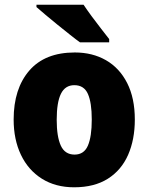

<svg xmlns="http://www.w3.org/2000/svg" viewBox="-20 -786 633 816"><path d="M553 -278Q553 -193 524.5 -128Q496 -63 438.5 -26.5Q381 10 295 10Q216 10 158 -26.5Q100 -63 69 -128Q38 -193 38 -278Q38 -409 104.5 -486Q171 -563 298 -563Q373 -563 430.5 -530Q488 -497 520.5 -433Q553 -369 553 -278ZM221 -277Q221 -205 238.5 -167Q256 -129 297 -129Q337 -129 353.5 -167Q370 -205 370 -278Q370 -350 353.5 -387Q337 -424 296 -424Q257 -424 239 -387.5Q221 -351 221 -277ZM335 -766Q349 -745 369.5 -717Q390 -689 410.5 -663Q431 -637 444 -620V-606H320Q303 -618 278 -638Q253 -658 225.5 -680Q198 -702 174 -722.5Q150 -743 135 -756V-766Z"/></svg>

Font: Noto Sans Tamil SemiCondensed Black
Style: Regular
Weight: 900
Width: 4
Designer: Jelle Bosma - Monotype Design Team
Foundry: Monotype Imaging Inc.
Version: Version 2.004; ttfautohint (v1.8.4.7-5d5b)